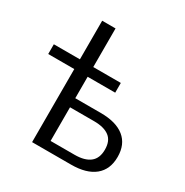

<svg xmlns="http://www.w3.org/2000/svg" viewBox="-169 -872 970 1008"><g transform="rotate(30 316.0 -368.0)"><path d="M163 0V-443H5V-502H163V-736H244V-502H411V-443H244V-313H399Q492 -313 541.5 -273Q591 -233 591 -157Q591 -81 541.5 -40.5Q492 0 399 0ZM244 -54H390Q450 -54 482 -79Q514 -104 514 -157Q514 -210 482 -234Q450 -258 390 -258H244Z"/></g></svg>

Font: Mulish
Style: Regular
Weight: 400
Designer: Vernon Adams
Foundry: Vernon Adams
Version: Version 3.603; ttfautohint (v1.8.3)